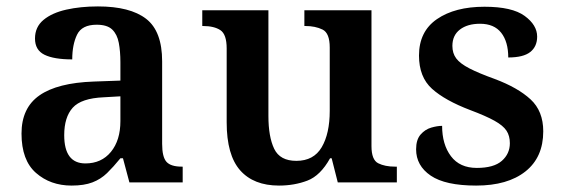

<svg xmlns="http://www.w3.org/2000/svg" viewBox="-20 -568 1754 598"><path d="M203 10Q137 10 92 -29.5Q47 -69 47 -152Q47 -232 103 -271Q159 -310 272 -314L355 -317V-374Q355 -408 350 -434.5Q345 -461 329.5 -476Q314 -491 281 -491Q235 -491 220 -460Q205 -429 205 -383Q148 -383 118.5 -397.5Q89 -412 89 -448Q89 -484 115.5 -506Q142 -528 186.5 -538Q231 -548 285 -548Q385 -548 435 -509.5Q485 -471 485 -377V-120Q485 -79 498.5 -64Q512 -49 546 -49H549V0H383L363 -75H355Q333 -48 313.5 -29Q294 -10 268 0Q242 10 203 10ZM246 -59Q296 -59 325.5 -95Q355 -131 355 -191V-268L303 -265Q233 -262 206.5 -232.5Q180 -203 180 -147Q180 -59 246 -59Z M849 10Q770 10 728 -37.5Q686 -85 686 -187V-417Q686 -461 666.5 -474Q647 -487 612 -487H610V-536H816V-207Q816 -142 834 -104.5Q852 -67 903 -67Q957 -67 982 -109.5Q1007 -152 1007 -223V-420Q1007 -465 984.5 -476Q962 -487 931 -487H928V-536H1137V-113Q1137 -70 1158 -59.5Q1179 -49 1210 -49H1216V0H1032L1013 -75H1008Q978 -21 937.5 -5.5Q897 10 849 10Z M1463 10Q1367 10 1321.5 -21Q1276 -52 1276 -103Q1276 -133 1290 -149Q1304 -165 1323 -170.5Q1342 -176 1357 -176Q1357 -118 1384.5 -81.5Q1412 -45 1465 -45Q1518 -45 1543 -67Q1568 -89 1568 -122Q1568 -145 1557.5 -161Q1547 -177 1520 -192Q1493 -207 1445 -225Q1366 -255 1325.5 -291.5Q1285 -328 1285 -395Q1285 -470 1341 -508.5Q1397 -547 1489 -547Q1575 -547 1614 -518.5Q1653 -490 1653 -454Q1653 -423 1631.5 -406Q1610 -389 1563 -389Q1563 -438 1541 -466Q1519 -494 1475 -494Q1436 -494 1412.5 -476Q1389 -458 1389 -425Q1389 -402 1401 -386Q1413 -370 1442 -355Q1471 -340 1521 -322Q1593 -295 1632.5 -258.5Q1672 -222 1672 -159Q1672 -78 1616.5 -34Q1561 10 1463 10Z"/></svg>

Font: Noto Serif NP Hmong SemiBold
Style: Regular
Weight: 600
Designer: Dalton Maag Ltd
Foundry: Dalton Maag Ltd
Version: Version 1.001; ttfautohint (v1.8.4.7-5d5b)